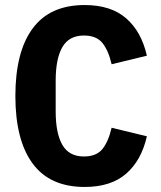

<svg xmlns="http://www.w3.org/2000/svg" viewBox="-20 -730 640 762"><path d="M41 -349Q41 -524 109.5 -617Q178 -710 316 -710Q420 -710 480.5 -657.5Q541 -605 563 -509L423 -475Q410 -531 386 -560Q362 -589 313 -589Q254 -589 227.5 -543Q201 -497 201 -410V-288Q201 -201 227.5 -155Q254 -109 313 -109Q362 -109 386 -138Q410 -167 423 -223L563 -189Q541 -93 480.5 -40.5Q420 12 316 12Q178 12 109.5 -81Q41 -174 41 -349Z"/></svg>

Font: iA Writer Mono V
Style: Regular
Weight: 400
Designer: Mike Abbink, Paul van der Laan, Pieter van Rosmalen
Foundry: Bold Monday
Version: Version 2.000